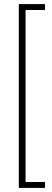

<svg xmlns="http://www.w3.org/2000/svg" viewBox="-20 -836 255 939"><path d="M105 -787V54H200V83H72V-816H200V-787Z"/></svg>

Font: Poiret One
Style: Regular
Weight: 400
Designer: Denis Masharov
Foundry: Denis Masharov
Version: Version 1.001